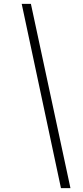

<svg xmlns="http://www.w3.org/2000/svg" viewBox="-20 -832 432 998"><path d="M92.8 -812H140.6L346.2 146H296.9Z"/></svg>

Font: Reddit Sans Fudge Light Italic
Style: Regular
Weight: 300
Italic angle: -11.25°
Designer: Stephen Hutchings
Version: Version 1.013